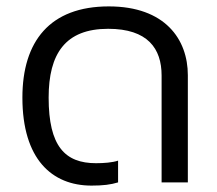

<svg xmlns="http://www.w3.org/2000/svg" viewBox="-20 -570 677 600"><path d="M320 -550C136 -550 50 -441 50 -265C50 -73 142 10 266 10C302 10 326 7 349 0V-68C331 -62 305 -60 280 -60C183 -60 132 -113 132 -265C132 -402 184 -480 318 -480C442 -480 485 -418 485 -334V0H567V-335C567 -447 496 -550 320 -550Z"/></svg>

Font: Kanit Light
Style: Regular
Weight: 300
Designer: Katatrad Team
Foundry: CadsonDemak
Version: Version 1.000;PS 001.000;hotconv 1.0.88;makeotf.lib2.5.64775